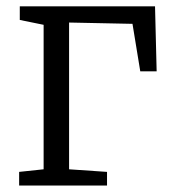

<svg xmlns="http://www.w3.org/2000/svg" viewBox="-20 -572 540 592"><path d="M39 0V-42L114.5 -50V-495.5L41 -510.5V-552.5H458L463 -352H412.5L388.5 -498.5L193 -502.5V-50L310 -42V0Z"/></svg>

Font: Merriweather 24pt Light
Style: Regular
Weight: 300
Designer: Eben Sorkin
Foundry: Eben Sorkin
Version: Version 2.100